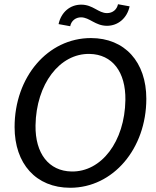

<svg xmlns="http://www.w3.org/2000/svg" viewBox="-20 -874 740 908"><path d="M312 14C515 14 672 -171 672 -407C672 -580 571 -694 410 -694C206 -694 49 -510 49 -273C49 -100 150 14 312 14ZM318 -63C211 -65 146 -148 148 -281C151 -476 262 -622 404 -619C511 -617 575 -534 573 -401C570 -204 459 -60 318 -63ZM257 -760 312 -750C317 -776 338 -792 363 -792C404 -792 430 -752 486 -752C538 -752 581 -788 593 -844L538 -854C533 -829 513 -812 486 -812C445 -812 420 -852 364 -852C311 -852 269 -816 257 -760Z"/></svg>

Font: Ronzino Oblique
Style: Italic
Weight: 400
Italic angle: -8°
Designer: Nunzio Mazzaferro
Foundry: Collletttivo
Version: Version 1.000;Glyphs 3.3 (3337)